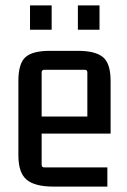

<svg xmlns="http://www.w3.org/2000/svg" viewBox="-20 -685 470 710"><path d="M377 5H177Q109 5 78.5 -20.5Q48 -46 48 -110V-386Q48 -450 74 -473.5Q100 -497 165 -497H268Q333 -497 361 -473.5Q389 -450 389 -386V-191H123V-254H303V-417Q303 -427 293 -427H144Q134 -427 134 -417V-76Q134 -66 144 -66H377ZM171 -575H91V-665H171ZM348 -575H268V-665H348Z"/></svg>

Font: Gemunu Libre ExtraLight Medium
Style: Regular
Weight: 500
Version: Version 1.100